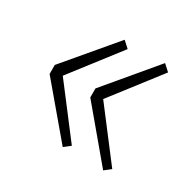

<svg xmlns="http://www.w3.org/2000/svg" viewBox="-97 -582 623 609"><g transform="rotate(30 214.5 -277.5)"><path d="M198 -81 221 -99 85 -277 221 -453 198 -474 46 -294V-261ZM346 -81 369 -99 233 -277 369 -453 346 -474 195 -294V-261Z"/></g></svg>

Font: Genne Gothic ExtraLight
Style: Regular
Weight: 250
Designer: Ryoko NISHIZUKA (kana & ideographs); Paul D. Hunt (Latin, Greek & Cyrillic); Wenlong ZHANG (bopomofo); Sandoll Communica
Foundry: Adobe Systems Incorporated
Version: Version 1.004;PS 1.004;hotconv 16.6.51;makeotf.lib2.5.65220